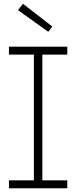

<svg xmlns="http://www.w3.org/2000/svg" viewBox="-20 -1000 405 1020"><path d="M27.5 -710V-752H337.5V-710H205V-42H337.5V0H27.5V-42H160V-710ZM102 -980 75.5 -946 236.5 -831 258 -859Z"/></svg>

Font: Hepta Slab ExtraLight Light
Style: Regular
Weight: 300
Version: Version 1.100